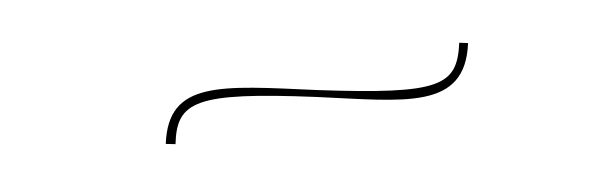

<svg xmlns="http://www.w3.org/2000/svg" viewBox="-23 -427 635 201"><g transform="rotate(-10 294.0 -326.5)"><path d="M310 -330C211 -352 158 -367 144 -302L154 -300C163 -344 184 -350 308 -323C398 -303 459 -282 474 -351L465 -353C455 -309 437 -303 310 -330Z"/></g></svg>

Font: Italiana
Style: Regular
Weight: 400
Designer: Santiago Orozco
Foundry: Santiago Orozco
Version: Version 1.000;PS 001.001;hotconv 1.0.56